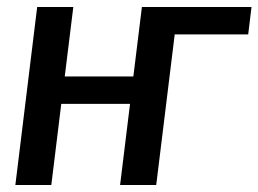

<svg xmlns="http://www.w3.org/2000/svg" viewBox="-20 -530 740 550"><path d="M700.5 -510 691 -431.5H480.5L427.5 0H324L352.5 -232.5H155.5L127 0H24L86.5 -510H190L165.5 -311H362L386.5 -510Z"/></svg>

Font: Lato Semibold
Style: Italic
Weight: 600
Italic angle: -7°
Designer: Lukasz Dziedzic
Foundry: tyPoland Lukasz Dziedzic
Version: Version 2.006; 2014-01-15